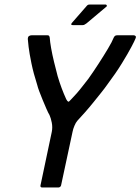

<svg xmlns="http://www.w3.org/2000/svg" viewBox="-20 -829 621 849"><path d="M322 -295Q315 -287 309 -272.5Q303 -258 301 -247L250 -9Q249 -5 245.5 -2.5Q242 0 239 0H166Q162 0 160 -2.5Q158 -5 159 -9L209 -246Q213 -266 209 -286.5Q205 -307 199 -320Q193 -330 185 -348.5Q177 -367 168.5 -387.5Q160 -408 153.5 -425.5Q147 -443 145 -452Q128 -505 119 -549Q110 -593 106.5 -621.5Q103 -650 103 -656Q103 -666 108 -669.5Q113 -673 120 -673H190Q195 -673 197 -670.5Q199 -668 200 -662Q201 -645 206 -616.5Q211 -588 219 -555Q227 -522 235 -492Q243 -465 252.5 -439.5Q262 -414 273 -390Q278 -381 281.5 -379.5Q285 -378 294 -389Q306 -401 319.5 -416.5Q333 -432 346 -449Q359 -466 371 -481Q393 -512 416 -547.5Q439 -583 457.5 -614Q476 -645 483 -663Q486 -669 489.5 -671Q493 -673 499 -673H571Q576 -673 579.5 -669.5Q583 -666 578 -656Q576 -650 561 -621.5Q546 -593 519 -549Q492 -505 453 -453Q444 -440 428 -420Q412 -400 393.5 -377Q375 -354 356 -332.5Q337 -311 322 -295ZM346 -718H301Q295 -718 295 -721.5Q295 -725 299 -729L361 -800Q365 -805 368 -807Q371 -809 378 -809H447Q450 -809 452 -805.5Q454 -802 451 -800L363 -726Q358 -723 354.5 -720.5Q351 -718 346 -718Z"/></svg>

Font: Glory Thin Medium
Style: Italic
Weight: 500
Italic angle: -12°
Version: Version 1.011